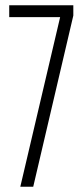

<svg xmlns="http://www.w3.org/2000/svg" viewBox="-20 -708 314 728"><path d="M57 0 208 -643H15V-688H258V-649L106 0Z"/></svg>

Font: Saira UltraCondensed Light
Style: Regular
Weight: 300
Width: 1
Designer: Hector Gatti with collaboration of the Omnibus-Type team
Foundry: Omnibus-Type
Version: Version 1.101